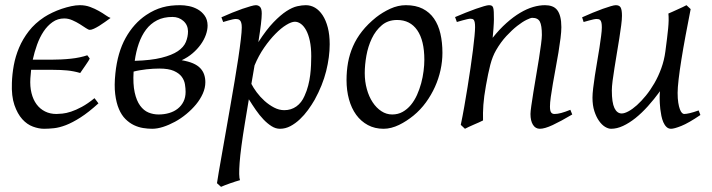

<svg xmlns="http://www.w3.org/2000/svg" viewBox="-20 -477 2747 741"><path d="M406.7 -407.7Q396.5 -400.4 385 -392.1Q373.5 -383.8 362.8 -377.2Q352.1 -370.6 342.5 -366.2Q333 -361.8 326.7 -361.8Q321.3 -361.8 311.3 -368.7Q301.3 -375.5 288.1 -383.8Q274.9 -392.1 259.3 -398.9Q243.7 -405.8 228 -405.8Q202.6 -405.8 182.9 -391.8Q163.1 -377.9 148.2 -355.5Q133.3 -333 123 -304.4Q112.8 -275.9 106.4 -246.6H175.8Q195.8 -246.6 215.6 -247.6Q235.4 -248.5 253.7 -250.5Q272 -252.4 288.1 -255.9Q304.2 -259.3 316.9 -263.7L326.2 -251.5Q325.2 -247.6 320.1 -240Q314.9 -232.4 309.1 -223.6Q303.2 -214.8 297.6 -207Q292 -199.2 289.6 -195.3Q264.6 -202.6 239.7 -205.1Q214.8 -207.5 184.6 -207.5H100.1Q98.1 -190.9 97.2 -174.8Q95.2 -143.1 101.6 -117.7Q107.9 -92.3 121.1 -74.5Q134.3 -56.6 153.8 -46.9Q173.3 -37.1 197.8 -37.1Q206.5 -37.1 220.9 -38.6Q235.4 -40 254.2 -46.1Q272.9 -52.2 295.7 -64.5Q318.4 -76.7 344.7 -98.1Q348.6 -92.8 353 -87.4Q357.4 -82 359.9 -78.1Q321.8 -43.5 290.8 -23.7Q259.8 -3.9 234.4 5.9Q209 15.6 188.2 17.8Q167.5 20 149.9 20Q129.9 20 107.2 11.7Q84.5 3.4 65.9 -17.1Q47.4 -37.6 35.6 -71.8Q23.9 -106 25.9 -157.2Q26.9 -189.9 33.2 -224.9Q39.6 -259.8 53.7 -293.2Q67.9 -326.7 91.3 -356.9Q114.7 -387.2 150.9 -411.1Q164.6 -419.9 181.9 -428.2Q199.2 -436.5 218 -442.9Q236.8 -449.2 254.9 -453.1Q272.9 -457 288.1 -457Q309.6 -457 327.9 -450.2Q346.2 -443.4 361.3 -434.8Q376.5 -426.3 387.9 -418.2Q399.4 -410.2 406.7 -407.7Z M645.5 -411.6Q611.3 -411.6 586.2 -398.7Q561 -385.7 543.7 -362.8Q526.4 -339.8 515.6 -308.8Q504.9 -277.8 500 -242.2Q563.5 -244.1 603.5 -254.2Q643.6 -264.2 666.3 -279.5Q689 -294.9 697.3 -314.9Q705.6 -335 705.6 -356.4Q705.1 -380.9 687.7 -396.2Q670.4 -411.6 645.5 -411.6ZM591.8 -35.2Q613.8 -35.2 632.8 -40.8Q651.9 -46.4 666 -57.6Q680.2 -68.8 688.2 -85Q696.3 -101.1 696.3 -122.6Q696.3 -135.7 693.8 -151.4Q691.4 -167 681.4 -180.7Q671.4 -194.3 650.9 -203.4Q630.4 -212.4 594.7 -212.4Q583.5 -212.4 570.8 -211.7Q558.1 -210.9 545.2 -209.5Q532.2 -208 519.3 -205.8Q506.3 -203.6 495.6 -200.7Q492.7 -152.3 499.8 -120.4Q506.8 -88.4 520.8 -69.3Q534.7 -50.3 553.2 -42.7Q571.8 -35.2 591.8 -35.2ZM675.8 -457Q691.4 -457 709.5 -453.4Q727.5 -449.7 743.4 -440.7Q759.3 -431.6 770 -416.5Q780.8 -401.4 781.2 -378.9Q781.2 -361.3 774.4 -342.3Q767.6 -323.2 754.6 -305.2Q741.7 -287.1 723.1 -271.2Q704.6 -255.4 681.2 -244.6Q707 -240.2 724.6 -232.7Q742.2 -225.1 752.7 -214.1Q763.2 -203.1 767.8 -189.5Q772.5 -175.8 772.5 -159.7Q772.5 -137.7 762.7 -115.7Q752.9 -93.8 736.6 -74Q720.2 -54.2 699.2 -36.9Q678.2 -19.5 655.3 -7.1Q632.3 5.4 609.6 12.7Q586.9 20 567.4 20Q550.8 20 532.5 17.1Q514.2 14.2 496.8 5.9Q479.5 -2.4 464.4 -17.3Q449.2 -32.2 439 -56.2Q428.7 -80.1 424.6 -113.8Q420.4 -147.5 425.3 -193.8Q433.6 -274.4 464.8 -330.6Q496.1 -386.7 543.9 -418.9Q560.1 -429.7 575.7 -437Q591.3 -444.3 607.2 -448.7Q623 -453.1 639.9 -455.1Q656.7 -457 675.8 -457Z M1118.2 -393.1Q1105 -393.1 1085 -380.9Q1064.9 -368.7 1043 -346.4Q1021 -324.2 999.5 -293.2Q978 -262.2 962.4 -224.6L950.2 -153.3Q957.5 -138.7 970.7 -120.8Q983.9 -103 1001 -87.6Q1018.1 -72.3 1037.6 -62Q1057.1 -51.8 1077.1 -51.8Q1103.5 -51.8 1123.8 -66.2Q1144 -80.6 1155.3 -106.9Q1164.1 -126 1169.4 -146.7Q1174.8 -167.5 1177.2 -187.7Q1179.7 -208 1180.4 -226.6Q1181.2 -245.1 1181.2 -259.8Q1181.2 -293.9 1175.8 -319.1Q1170.4 -344.2 1161.4 -360.6Q1152.3 -377 1141.1 -385Q1129.9 -393.1 1118.2 -393.1ZM990.2 -424.8Q990.2 -410.2 987.1 -383.8Q983.9 -357.4 977.1 -314.5Q1008.3 -362.8 1035.6 -391.1Q1063 -419.4 1085.7 -434.1Q1108.4 -448.7 1127 -452.9Q1145.5 -457 1160.2 -457Q1179.2 -457 1195.8 -447.3Q1212.4 -437.5 1225.1 -418.2Q1237.8 -398.9 1245.1 -370.8Q1252.4 -342.8 1252.4 -306.2Q1252.4 -257.3 1238.8 -202.6Q1225.1 -147.9 1194.3 -91.8Q1183.1 -72.3 1168.7 -52.5Q1154.3 -32.7 1137.2 -16.6Q1120.1 -0.5 1100.8 9.8Q1081.5 20 1060.5 20Q1043.9 20 1028.1 10Q1012.2 0 996.8 -16.1Q981.4 -32.2 967.3 -52.7Q953.1 -73.2 940.4 -93.8L925.3 -2.9Q908.7 97.7 904.8 151.1Q900.9 204.6 906.2 218.3Q898.9 220.2 889.2 223.4Q879.4 226.6 868.9 230.2Q858.4 233.9 848.9 237.5Q839.4 241.2 833 244.1L817.4 230Q819.3 215.8 824.5 186Q829.6 156.2 836.7 116.2Q843.8 76.2 852.1 28.8Q860.4 -18.6 868.9 -67.4Q877.4 -116.2 885.5 -164.1Q893.6 -211.9 899.7 -252.7Q905.8 -293.5 909.4 -324.5Q913.1 -355.5 913.1 -371.1Q913.1 -382.3 911.1 -388.9Q909.2 -395.5 905.8 -398.7Q902.3 -401.9 898.4 -402.8Q894.5 -403.8 890.1 -403.8Q885.7 -403.8 877.7 -402.1Q869.6 -400.4 861.3 -397.9Q852.1 -395.5 841.3 -392.1L834.5 -410.2Q855 -419.4 876 -428Q897 -436.5 915.3 -442.9Q933.6 -449.2 947.5 -453.1Q961.4 -457 967.3 -457Q977.1 -457 983.6 -450.4Q990.2 -443.8 990.2 -424.8Z M1617.7 -246.1Q1617.7 -320.8 1590.3 -360.4Q1563 -399.9 1512.7 -399.9Q1477.5 -399.9 1453.6 -379.6Q1429.7 -359.4 1415 -328.6Q1400.4 -297.9 1394 -262Q1387.7 -226.1 1387.7 -194.8Q1387.7 -162.1 1395.8 -133.1Q1403.8 -104 1418.2 -82.3Q1432.6 -60.5 1451.9 -47.9Q1471.2 -35.2 1493.7 -35.2Q1516.1 -35.2 1533.9 -45.2Q1551.8 -55.2 1565.7 -72Q1579.6 -88.9 1589.4 -110.6Q1599.1 -132.3 1605.5 -155.8Q1611.8 -179.2 1614.7 -202.6Q1617.7 -226.1 1617.7 -246.1ZM1687.5 -272.9Q1687.5 -240.2 1680.2 -206.8Q1672.9 -173.3 1658.7 -141.8Q1644.5 -110.4 1623.8 -81.8Q1603 -53.2 1575.7 -30.8Q1563 -20.5 1548.8 -11.2Q1534.7 -2 1520 5.1Q1505.4 12.2 1490.2 16.1Q1475.1 20 1460.4 20Q1426.3 20 1399.7 5.6Q1373 -8.8 1354.7 -33.9Q1336.4 -59.1 1326.9 -93.5Q1317.4 -127.9 1317.4 -168Q1317.4 -203.1 1323.2 -235.6Q1329.1 -268.1 1342.3 -298.3Q1355.5 -328.6 1377.4 -356.4Q1399.4 -384.3 1431.6 -410.2Q1456.5 -429.7 1486.3 -443.4Q1516.1 -457 1546.4 -457Q1584.5 -457 1611.3 -443.4Q1638.2 -429.7 1655 -405.3Q1671.9 -380.9 1679.7 -347.2Q1687.5 -313.5 1687.5 -272.9Z M2188.5 -35.2Q2144 -8.8 2113 5.6Q2082 20 2063.5 20Q2046.4 20 2036.9 4.6Q2027.3 -10.7 2027.3 -37.1Q2027.3 -45.9 2030.5 -68.6Q2033.7 -91.3 2038.6 -121.6Q2043.5 -151.9 2049.3 -186Q2055.2 -220.2 2060.1 -251Q2064.9 -281.7 2068.1 -306.2Q2071.3 -330.6 2071.3 -341.8Q2071.3 -378.9 2063.5 -393.6Q2055.7 -408.2 2034.2 -408.2Q2027.8 -408.2 2012 -400.4Q1996.1 -392.6 1976.1 -377Q1956.1 -361.3 1934.3 -337.9Q1912.6 -314.5 1894.5 -283.2Q1880.9 -259.8 1872.3 -227.1Q1863.8 -194.3 1855.5 -147Q1847.7 -103.5 1845.5 -72.3Q1843.3 -41 1844.2 -12.2Q1837.9 -8.8 1828.4 -4.6Q1818.8 -0.5 1808.8 3.9Q1798.8 8.3 1789.6 12.5Q1780.3 16.6 1774.4 20L1758.3 4.9Q1765.1 -27.3 1771.7 -64.9Q1778.3 -102.5 1784.4 -140.4Q1790.5 -178.2 1795.9 -215.1Q1801.3 -252 1805.2 -283Q1809.1 -314 1811.3 -337.4Q1813.5 -360.8 1813.5 -372.1Q1813.5 -383.3 1812.3 -389.9Q1811 -396.5 1808.8 -399.7Q1806.6 -402.8 1803.2 -403.8Q1799.8 -404.8 1795.4 -404.8Q1791 -404.8 1782.5 -402.8Q1773.9 -400.9 1765.1 -398.4Q1754.9 -395.5 1743.2 -392.1L1736.3 -411.1Q1756.8 -419.9 1777.6 -428.2Q1798.3 -436.5 1816.4 -442.9Q1834.5 -449.2 1847.9 -453.1Q1861.3 -457 1867.2 -457Q1874 -457 1877.9 -454.8Q1881.8 -452.6 1883.5 -446.8Q1885.3 -440.9 1885.7 -430.2Q1886.2 -419.4 1886.2 -401.9Q1886.2 -396.5 1885.7 -387.2Q1885.3 -377.9 1884.5 -367.4Q1883.8 -356.9 1882.8 -346.9Q1881.8 -336.9 1881.3 -331.1Q1907.7 -364.3 1934.6 -388.2Q1961.4 -412.1 1987.3 -427.5Q2013.2 -442.9 2037.4 -450Q2061.5 -457 2083.5 -457Q2098.6 -457 2110.6 -452.6Q2122.6 -448.2 2130.4 -438.2Q2138.2 -428.2 2142.3 -411.9Q2146.5 -395.5 2146.5 -372.1Q2146.5 -355 2143.3 -329.6Q2140.1 -304.2 2135.3 -274.7Q2130.4 -245.1 2124.5 -213.9Q2118.7 -182.6 2113.8 -154.3Q2108.9 -126 2105.7 -102.8Q2102.5 -79.6 2102.5 -65.9Q2102.5 -49.3 2106.9 -43.2Q2111.3 -37.1 2120.1 -37.1Q2131.3 -37.1 2146 -41Q2160.6 -44.9 2181.2 -53.2Z M2525.9 -94.7V-105Q2525.9 -108.4 2526.1 -110.8Q2526.4 -113.3 2526.4 -116.2L2527.3 -125Q2504.4 -93.8 2480.5 -67.1Q2456.5 -40.5 2432.4 -21.2Q2408.2 -2 2384.5 9Q2360.8 20 2338.4 20Q2327.6 20 2315.2 12.5Q2302.7 4.9 2292 -10.3Q2281.2 -25.4 2273.9 -47.9Q2266.6 -70.3 2266.6 -100.1Q2266.6 -114.7 2269.3 -137.2Q2272 -159.7 2275.9 -185.5Q2279.8 -211.4 2284.7 -239.3Q2289.6 -267.1 2293.5 -292.5Q2297.4 -317.9 2300 -338.4Q2302.7 -358.9 2302.7 -371.1Q2302.7 -382.3 2301.3 -388.9Q2299.8 -395.5 2297.1 -398.7Q2294.4 -401.9 2290.8 -402.8Q2287.1 -403.8 2282.7 -403.8Q2278.3 -403.8 2270 -402.1Q2261.7 -400.4 2253.4 -397.9Q2243.7 -395.5 2232.4 -392.1L2226.6 -410.2Q2247.1 -419.4 2267.8 -428Q2288.6 -436.5 2306.2 -442.9Q2323.7 -449.2 2337.2 -453.1Q2350.6 -457 2356.4 -457Q2370.6 -457 2375.5 -447.8Q2380.4 -438.5 2380.4 -416Q2380.4 -401.9 2377.4 -378.9Q2374.5 -356 2370.1 -328.6Q2365.7 -301.3 2360.8 -272Q2356 -242.7 2351.6 -215.3Q2347.2 -188 2344.2 -165Q2341.3 -142.1 2341.3 -127.9Q2341.3 -81.1 2351.3 -60.1Q2361.3 -39.1 2379.4 -39.1Q2390.1 -39.1 2405.5 -47.4Q2420.9 -55.7 2438 -71Q2455.1 -86.4 2472.7 -107.9Q2490.2 -129.4 2505.6 -156Q2521 -182.6 2532.2 -213.6Q2543.5 -244.6 2547.9 -278.3Q2555.2 -332.5 2558.6 -366.9Q2562 -401.4 2559.6 -424.8Q2566.9 -427.7 2576.4 -432.1Q2585.9 -436.5 2595.7 -440.9Q2605.5 -445.3 2614.5 -449.5Q2623.5 -453.6 2629.4 -457L2645.5 -441.9Q2635.3 -390.1 2626 -340.3Q2616.7 -290.5 2609.9 -247.8Q2603 -205.1 2599.1 -171.4Q2595.2 -137.7 2595.2 -118.7Q2595.2 -96.2 2597.7 -80.8Q2600.1 -65.4 2603.8 -55.7Q2607.4 -45.9 2611.8 -41.5Q2616.2 -37.1 2620.1 -37.1Q2628.4 -37.1 2642.1 -40.3Q2655.8 -43.5 2676.3 -50.8L2683.1 -33.2Q2637.2 -2 2609.6 9Q2582 20 2569.8 20Q2559.6 20 2552.2 12.9Q2544.9 5.9 2540 -5.4Q2535.2 -16.6 2532.5 -30Q2529.8 -43.5 2528.3 -56.2Q2526.9 -68.8 2526.4 -79.3Q2525.9 -89.8 2525.9 -94.7Z"/></svg>

Font: Gentium Plus CyrE
Style: Italic
Weight: 400
Italic angle: -8°
Designer: J. Victor Gaultney, Annie Olsen, Iska Routamaa, Becca Hirsbrunner
Foundry: SIL International
Version: Version 5.000